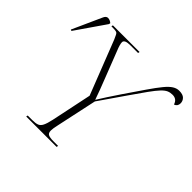

<svg xmlns="http://www.w3.org/2000/svg" viewBox="-250 -908 1090 1090"><g transform="rotate(45 295.5 -362.5)"><path d="M97 0 99 -10H137Q162 -10 176.5 -15.5Q191 -21 200 -39Q209 -57 217 -94L268 -338L141 -663Q133 -680 129 -689Q125 -698 117 -701Q109 -704 90 -704H77L79 -714H293L291 -704H230Q183 -704 183 -683Q183 -665 198 -629L261 -467Q272 -439 285.5 -403.5Q299 -368 307 -344Q322 -368 343.5 -401.5Q365 -435 389 -470Q438 -542 471 -590Q504 -638 527 -666Q550 -694 569 -706Q588 -718 608 -718Q638 -718 651 -704.5Q664 -691 664 -673Q664 -649 642 -641Q632 -675 597 -675Q579 -675 564 -668.5Q549 -662 531 -643Q513 -624 486 -586.5Q459 -549 417 -488Q375 -427 312 -336L260 -94Q252 -60 252 -43Q252 -22 265 -16Q278 -10 304 -10H343L341 0ZM-65 -525 -73 -528 6 -703Q15 -725 30.5 -724.5Q46 -724 60 -712L58 -703Z"/></g></svg>

Font: Noto Serif Display ExtraLight
Style: Italic
Weight: 200
Italic angle: -12°
Designer: Monotype Design Team
Foundry: Monotype Imaging Inc.
Version: Version 2.009